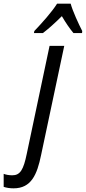

<svg xmlns="http://www.w3.org/2000/svg" viewBox="-148 -786 468 1046"><path d="M39 -617 37 -606H86C116 -629 152 -661 189 -698C210 -662 232 -630 252 -606H299L300 -617C281 -654 248 -725 237 -766H163C134 -720 81 -661 39 -617ZM-74 240C22 240 54 166 76 58L202 -536H122L-2 51C-20 139 -38 169 -81 169C-98 169 -116 166 -128 161V232C-113 237 -95 240 -74 240Z"/></svg>

Font: Noto Sans Condensed
Style: Italic
Weight: 400
Width: 3
Italic angle: -12°
Designer: Monotype Design Team
Foundry: Monotype Imaging Inc.
Version: Version 2.013